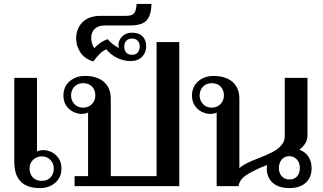

<svg xmlns="http://www.w3.org/2000/svg" viewBox="-20 -951 1651 981"><path d="M53 -124V-553H169V-177Q183 -184 203 -184Q222 -184 243 -174Q264 -164 279 -143Q294 -122 294 -90Q294 -45 262.5 -17.5Q231 10 184 10Q53 10 53 -124ZM255 -90Q255 -116 237.5 -134Q220 -152 194 -152Q167 -152 149 -134.5Q131 -117 131 -90Q131 -63 147.5 -45Q164 -27 194 -27Q222 -27 238.5 -45Q255 -63 255 -90Z M361 -51H430V-376Q416 -369 396 -369Q377 -369 355.5 -379Q334 -389 319 -410Q304 -431 304 -463Q304 -508 335.5 -535.5Q367 -563 414 -563Q476 -563 511 -532.5Q546 -502 546 -447V-51H780V-736H896V0H361ZM467 -463Q467 -491 450.5 -508.5Q434 -526 404 -526Q377 -526 360 -508Q343 -490 343 -463Q343 -437 360.5 -419Q378 -401 404 -401Q432 -401 449.5 -419Q467 -437 467 -463Z M369 -754Q369 -804 401 -837Q433 -870 495 -870H624Q655 -870 665.5 -883.5Q676 -897 678 -931H754Q753 -876 730.5 -848.5Q708 -821 646 -821H516Q482 -821 464 -803.5Q446 -786 446 -758Q446 -745 450 -730Q454 -715 462 -705Q475 -720 493.5 -732.5Q512 -745 530 -751Q551 -725 588 -705Q585 -713 585 -720Q585 -746 604.5 -765Q624 -784 654 -784Q691 -784 709 -764.5Q727 -745 727 -715Q727 -683 706 -661Q685 -639 646 -639Q614 -639 581 -654Q548 -669 523 -699Q505 -691 490 -676.5Q475 -662 457 -637Q413 -650 391 -683Q369 -716 369 -754ZM694 -713Q694 -732 683.5 -743Q673 -754 655 -754Q636 -754 625.5 -743Q615 -732 615 -713Q615 -693 625.5 -682Q636 -671 655 -671Q673 -671 683.5 -682.5Q694 -694 694 -713Z M1572 -92Q1572 -44 1542 -17Q1512 10 1458 10Q1404 10 1373.5 -17Q1343 -44 1343 -92Q1343 -103 1344 -108Q1276 -81 1239.5 -57Q1203 -33 1199 0H1087V-376Q1073 -369 1053 -369Q1034 -369 1012.5 -379Q991 -389 976 -410Q961 -431 961 -463Q961 -508 992.5 -535.5Q1024 -563 1071 -563Q1133 -563 1168 -532.5Q1203 -502 1203 -447V-92Q1219 -106 1242 -117.5Q1265 -129 1302 -143Q1347 -161 1372.5 -174Q1398 -187 1416.5 -207.5Q1435 -228 1435 -256V-553H1551V-257Q1551 -219 1510 -186Q1540 -175 1556 -150.5Q1572 -126 1572 -92ZM1124 -463Q1124 -491 1107.5 -508.5Q1091 -526 1061 -526Q1034 -526 1017 -508Q1000 -490 1000 -463Q1000 -437 1017.5 -419Q1035 -401 1061 -401Q1089 -401 1106.5 -419Q1124 -437 1124 -463ZM1512 -93Q1512 -120 1496.5 -136.5Q1481 -153 1458 -153Q1434 -153 1419.5 -136Q1405 -119 1405 -93Q1405 -66 1420 -50Q1435 -34 1458 -34Q1484 -34 1498 -50Q1512 -66 1512 -93Z"/></svg>

Font: Taviraj Medium
Style: Regular
Weight: 500
Designer: Katatrad Team
Foundry: CadsonDemak
Version: Version 1.001